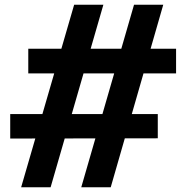

<svg xmlns="http://www.w3.org/2000/svg" viewBox="-20 -788 784 808"><path d="M415 -768 193 0H69L292 -768ZM667 -768 446 0H322L544 -768ZM721 -583V-479H99V-583ZM644 -308V-206L23 -205V-308Z"/></svg>

Font: Yaldevi
Style: Bold
Weight: 700
Designer: Sol Matas, Rajitha Manaperi, Kosala Senevirathne
Foundry: Mooniak
Version: Version 1.100